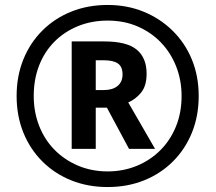

<svg xmlns="http://www.w3.org/2000/svg" viewBox="-20 -744 869 774"><path d="M269 -144V-577H400Q491 -577 531 -544Q571 -511 571 -447Q571 -398 549 -371Q527 -344 497 -331L605 -144H500L411 -310H366V-144ZM399 -381Q434 -381 454 -397.5Q474 -414 474 -444Q474 -475 455.5 -488Q437 -501 399 -501H366V-381ZM414 10Q334 10 267 -17Q200 -44 150.5 -93.5Q101 -143 74 -210Q47 -277 47 -357Q47 -437 74 -504Q101 -571 150.5 -620.5Q200 -670 267 -697Q334 -724 414 -724Q492 -724 558.5 -697Q625 -670 675.5 -620.5Q726 -571 753.5 -504Q781 -437 781 -357Q781 -277 754 -210Q727 -143 677.5 -93.5Q628 -44 561 -17Q494 10 414 10ZM414 -53Q477 -53 531.5 -75.5Q586 -98 626.5 -138.5Q667 -179 689.5 -234.5Q712 -290 712 -357Q712 -421 690 -476.5Q668 -532 628.5 -573Q589 -614 534.5 -637.5Q480 -661 414 -661Q349 -661 294 -638.5Q239 -616 199 -575.5Q159 -535 137.5 -479.5Q116 -424 116 -357Q116 -293 137.5 -237.5Q159 -182 199 -141Q239 -100 294 -76.5Q349 -53 414 -53Z"/></svg>

Font: Noto Sans Khmer SemiBold
Style: Regular
Weight: 600
Version: Version 2.003